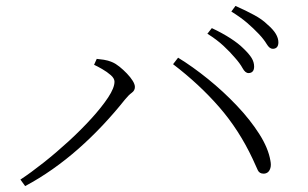

<svg xmlns="http://www.w3.org/2000/svg" viewBox="-20 -725 1040 649"><path d="M820 -478Q809 -478 800 -494.5Q791 -511 774 -530Q758 -549 735.5 -570Q713 -591 681 -611L696 -630Q732 -613 759 -595.5Q786 -578 802 -562Q822 -543 830.5 -529Q839 -515 839 -500Q839 -489 834 -483.5Q829 -478 820 -478ZM49 -118Q84 -141 127 -175Q170 -209 212 -247.5Q254 -286 289 -324.5Q324 -363 345.5 -395.5Q367 -428 367 -449Q367 -460 354.5 -471Q342 -482 325.5 -491.5Q309 -501 298 -506L307 -526Q317 -525 331 -523Q345 -521 359 -515Q371 -510 384 -499.5Q397 -489 409 -476.5Q421 -464 428.5 -452Q436 -440 436 -431Q436 -419 425.5 -411.5Q415 -404 402 -388Q367 -344 327.5 -302Q288 -260 245.5 -222.5Q203 -185 157.5 -153Q112 -121 65 -96ZM871 -138Q857 -138 851.5 -149.5Q846 -161 834 -188Q788 -286 721 -363Q654 -440 565 -508L582 -530Q631 -500 683 -458Q735 -416 780.5 -368Q826 -320 856.5 -272Q887 -224 894 -182Q897 -167 894 -157Q891 -147 885 -142.5Q879 -138 871 -138ZM902 -560Q891 -560 881.5 -576Q872 -592 855 -610Q836 -630 815 -648Q794 -666 762 -686L776 -705Q812 -689 839.5 -674Q867 -659 883 -643Q903 -626 912 -611Q921 -596 921 -582Q921 -571 916 -565.5Q911 -560 902 -560Z"/></svg>

Font: Noto Serif JP ExtraLight ExtraLight
Style: Regular
Weight: 250
Version: Version 2.003-H1;hotconv 1.1.1;makeotfexe 2.6.0